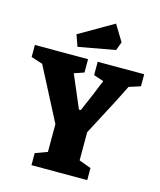

<svg xmlns="http://www.w3.org/2000/svg" viewBox="-126 -914 833 1001"><g transform="rotate(15 290.0 -413.5)"><path d="M140 -65 205 -89V-239L57 -525L-5 -545V-610H282V-538L229 -520Q296 -362 304 -344H314Q330 -380 350.5 -428.5Q371 -477 388 -520L334 -538V-610H585V-545L523 -525Q490 -456 376 -241V-89L441 -65V0H140ZM212 -658 190 -720 375 -827 428 -740 411 -694Z"/></g></svg>

Font: Grenze ExtraBold
Style: Regular
Weight: 800
Designer: Renata Polastri
Foundry: Omnibus-Type
Version: Version 1.002; ttfautohint (v1.8)